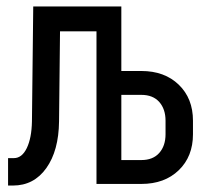

<svg xmlns="http://www.w3.org/2000/svg" viewBox="-20 -570 640 595"><path d="M5 5V-80H23Q48 -80 63 -111Q78 -142 79 -194L83 -550H356V-350H418Q490 -350 534 -307.5Q578 -265 578 -196V-154Q578 -85 534 -42.5Q490 0 418 0H279V-473H166L163 -194Q162 -103 123.5 -49Q85 5 20 5ZM356 -74H418Q454 -74 473.5 -96Q493 -118 493 -154V-196Q493 -232 473.5 -254Q454 -276 418 -276H356Z"/></svg>

Font: JetBrains Mono
Style: Regular
Weight: 400
Monospace: yes
Designer: Philipp Nurullin, Konstantin Bulenkov
Foundry: JetBrains
Version: Version 2.305